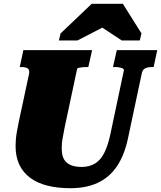

<svg xmlns="http://www.w3.org/2000/svg" viewBox="-20 -974 848 1011"><path d="M320 -301Q315 -273 311 -253Q307 -233 306 -218.5Q305 -204 305 -191Q305 -167 311 -149Q317 -131 330 -119Q343 -107 363 -101Q383 -95 410 -95Q451 -95 480.5 -113Q510 -131 529.5 -170Q549 -209 562 -271L632 -602Q634 -609 627 -613Q620 -617 609 -619Q598 -621 586 -621H575L595 -710H808L789 -621H779Q758 -621 744 -614Q730 -607 726 -585L654 -246Q635 -156 595 -97.5Q555 -39 494 -11Q433 17 351 17Q283 17 229.5 3.5Q176 -10 138.5 -38Q101 -66 81.5 -107.5Q62 -149 62 -206Q62 -223 63.5 -240.5Q65 -258 69 -281Q73 -304 79 -333L133 -585Q137 -607 125.5 -614Q114 -621 94 -621H84L103 -710H465L445 -621H434Q425 -621 414 -620Q403 -619 395 -617Q387 -615 386 -611ZM627 -954H463L299 -798L290 -761H388L572 -856H477L621 -761H716L725 -798Z"/></svg>

Font: Roboto Serif Black
Style: Italic
Weight: 900
Italic angle: -10°
Version: Version 1.008